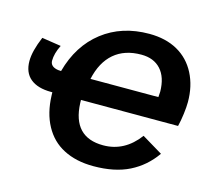

<svg xmlns="http://www.w3.org/2000/svg" viewBox="-101 -822 1062 955"><g transform="rotate(15 429.5 -344.0)"><path d="M311 -292.5 311.5 -275.9Q318.8 -103 475.6 -103Q585.4 -103 658.2 -200.7L764.6 -136.7Q714.8 -65.4 639.6 -27.8Q564.5 9.8 455.6 9.8Q365.2 9.8 300.3 -24.4Q237.8 -56.6 202.4 -121.6Q167 -186.5 164.1 -276.4L163.6 -292.5H156.7Q87.9 -292.5 50.5 -323.2Q13.2 -354 13.2 -413.6Q13.2 -464.8 45.4 -541L144 -525.9Q121.6 -481 121.6 -443.4Q122.6 -412.6 163.1 -406.7L178.2 -405.8Q215.8 -544.4 314.9 -621.3Q414.1 -698.2 555.2 -698.2Q639.6 -698.2 700.7 -664.1Q761.7 -629.9 794.7 -565.9Q827.6 -502 827.6 -419.9Q827.6 -395 823 -358.6Q818.4 -322.3 811 -292.5ZM543.5 -587.9Q457.5 -587.9 403.3 -541.5Q349.1 -495.1 329.6 -405.8H679.2L681.2 -434.1Q680.2 -508.3 644 -548.1Q607.9 -587.9 543.5 -587.9Z"/></g></svg>

Font: Arimo
Style: Bold Italic
Weight: 700
Italic angle: -12°
Designer: Steve Matteson
Foundry: Monotype Imaging Inc.
Version: Version 1.33